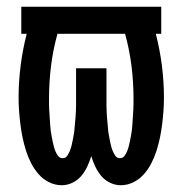

<svg xmlns="http://www.w3.org/2000/svg" viewBox="-20 -540 540 568"><path d="M163 8Q143 8 125 -1Q107 -10 94 -25Q81 -40 72 -57.5Q63 -75 57 -94Q51 -113 47 -132Q43 -151 40.5 -171Q38 -191 36.5 -210.5Q35 -230 35 -250Q35 -298 41 -345.5Q47 -393 59 -440H43V-520H457V-440H441Q453 -393 459 -345.5Q465 -298 465 -250Q465 -230 463.5 -210.5Q462 -191 459.5 -171Q457 -151 453 -132Q449 -113 443 -94Q437 -75 428 -57.5Q419 -40 406 -25Q393 -10 375 -1Q357 8 337 8Q321 8 305.5 0.5Q290 -7 279.5 -19.5Q269 -32 262 -47Q255 -62 250 -78Q245 -62 238 -47Q231 -32 220.5 -19.5Q210 -7 194.5 0.5Q179 8 163 8ZM165 -72Q174 -72 179 -79.5Q184 -87 187 -94.5Q190 -102 192 -110.5Q194 -119 195.5 -127Q197 -135 198.5 -143.5Q200 -152 200.5 -160Q201 -168 202 -176.5Q203 -185 203.5 -193.5Q204 -202 204.5 -210Q205 -218 205 -226.5Q205 -235 205 -243.5Q205 -252 205 -260V-338H295V-260Q295 -252 295 -243.5Q295 -235 295 -226.5Q295 -218 295.5 -210Q296 -202 296.5 -193.5Q297 -185 298 -176.5Q299 -168 299.5 -160Q300 -152 301.5 -143.5Q303 -135 304.5 -127Q306 -119 308 -110.5Q310 -102 313 -94.5Q316 -87 321 -79.5Q326 -72 335 -72Q343 -72 348 -78.5Q353 -85 356 -92.5Q359 -100 361 -107.5Q363 -115 364.5 -123Q366 -131 367.5 -138.5Q369 -146 370 -154Q371 -162 371.5 -170Q372 -178 372.5 -185.5Q373 -193 373.5 -201Q374 -209 374.5 -217Q375 -225 375 -232.5Q375 -240 375 -248Q375 -297 369 -345Q363 -393 350 -440H150Q137 -393 131 -345Q125 -297 125 -248Q125 -240 125 -232.5Q125 -225 125.5 -217Q126 -209 126.5 -201Q127 -193 127.5 -185.5Q128 -178 128.5 -170Q129 -162 130 -154Q131 -146 132.5 -138.5Q134 -131 135.5 -123Q137 -115 139 -107.5Q141 -100 144 -92.5Q147 -85 152 -78.5Q157 -72 165 -72Z"/></svg>

Font: Iosevka SS04 Medium
Style: Regular
Weight: 500
Monospace: yes
Designer: Belleve Invis
Foundry: Belleve Invis
Version: Version 19.0.0; ttfautohint (v1.8.4)